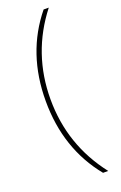

<svg xmlns="http://www.w3.org/2000/svg" viewBox="-169 -760 616 981"><g transform="rotate(-20 139.0 -270.0)"><path d="M210 -714H238Q86 -519 86 -270Q86 -21 238 174H210Q60 -10 60 -270Q60 -530 210 -714Z"/></g></svg>

Font: Prompt Thin
Style: Regular
Weight: 100
Designer: Katatrad Team
Foundry: CadsonDemak
Version: Version 1.030